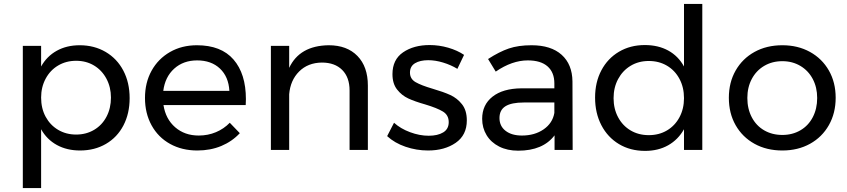

<svg xmlns="http://www.w3.org/2000/svg" viewBox="-20 -762 4307 976"><path d="M639 -263Q639 -185 607.5 -124.5Q576 -64 518.5 -30.5Q461 3 387 3Q320 3 269 -25Q218 -53 189 -105V194H96V-529H189V-424Q218 -476 268.5 -504Q319 -532 385 -532Q459 -532 517 -498Q575 -464 607 -403Q639 -342 639 -263ZM544 -266Q544 -319 521 -362Q498 -405 458 -429Q418 -453 367 -453Q316 -453 275.5 -429Q235 -405 212 -362Q189 -319 189 -266Q189 -211 212 -168.5Q235 -126 275.5 -102Q316 -78 367 -78Q418 -78 458.5 -102Q499 -126 521.5 -169Q544 -212 544 -266Z M1230 -258Q1230 -238 1229 -228H811Q822 -157 870.5 -115Q919 -73 990 -73Q1037 -73 1077.5 -90Q1118 -107 1148 -138L1199 -85Q1160 -43 1105 -20Q1050 3 983 3Q905 3 844.5 -30.5Q784 -64 750.5 -125Q717 -186 717 -264Q717 -342 750.5 -402.5Q784 -463 844 -497.5Q904 -532 981 -532Q1104 -532 1167 -459.5Q1230 -387 1230 -258ZM1146 -300Q1142 -372 1098 -413.5Q1054 -455 982 -455Q912 -455 865.5 -413Q819 -371 810 -300Z M1850 -327V0H1757V-302Q1757 -369 1719.5 -406.5Q1682 -444 1616 -444Q1545 -443 1500.5 -398.5Q1456 -354 1450 -283V0H1357V-529H1450V-417Q1503 -530 1651 -532Q1744 -532 1797 -477.5Q1850 -423 1850 -327Z M2157 -456Q2115 -456 2089.5 -440.5Q2064 -425 2064 -393Q2064 -361 2092.5 -344.5Q2121 -328 2179 -311Q2234 -295 2269 -279Q2304 -263 2328.5 -232Q2353 -201 2353 -150Q2353 -75 2296.5 -36Q2240 3 2156 3Q2097 3 2041.5 -16Q1986 -35 1948 -70L1983 -138Q2016 -108 2064.5 -90Q2113 -72 2159 -72Q2205 -72 2233 -89Q2261 -106 2261 -141Q2261 -177 2231.5 -195Q2202 -213 2142 -231Q2089 -246 2055.5 -261.5Q2022 -277 1998.5 -307Q1975 -337 1975 -385Q1975 -459 2029 -496Q2083 -533 2164 -533Q2212 -533 2258.5 -519.5Q2305 -506 2339 -483L2305 -412Q2272 -432 2232.5 -444Q2193 -456 2157 -456Z M2799 0V-74Q2740 4 2614 4Q2559 4 2517.5 -17Q2476 -38 2453.5 -75Q2431 -112 2431 -158Q2431 -229 2483.5 -270.5Q2536 -312 2630 -313H2798V-338Q2798 -394 2763.5 -424.5Q2729 -455 2663 -455Q2583 -455 2500 -398L2461 -462Q2518 -499 2566.5 -515.5Q2615 -532 2682 -532Q2781 -532 2835 -483.5Q2889 -435 2890 -348L2891 0ZM2798 -188V-241H2643Q2580 -241 2549.5 -222Q2519 -203 2519 -162Q2519 -121 2550 -97Q2581 -73 2633 -73Q2698 -73 2743.5 -104.5Q2789 -136 2798 -188Z M3550 -742V0H3457V-105Q3427 -52 3376.5 -23.5Q3326 5 3259 5Q3184 5 3126.5 -29.5Q3069 -64 3037 -125.5Q3005 -187 3005 -266Q3005 -344 3037 -404.5Q3069 -465 3126.5 -499Q3184 -533 3258 -533Q3326 -533 3377 -505Q3428 -477 3457 -424V-742ZM3457 -263Q3457 -318 3434 -361Q3411 -404 3370.5 -428Q3330 -452 3278 -452Q3226 -452 3185.5 -427.5Q3145 -403 3122 -360Q3099 -317 3099 -263Q3099 -209 3122 -166Q3145 -123 3185.5 -99Q3226 -75 3278 -75Q3330 -75 3370.5 -99Q3411 -123 3434 -166Q3457 -209 3457 -263Z M4228 -265Q4228 -187 4193.5 -126Q4159 -65 4097.5 -31Q4036 3 3957 3Q3877 3 3815.5 -31Q3754 -65 3719.5 -125.5Q3685 -186 3685 -265Q3685 -343 3719.5 -403.5Q3754 -464 3815.5 -498Q3877 -532 3957 -532Q4036 -532 4097.5 -498Q4159 -464 4193.5 -403.5Q4228 -343 4228 -265ZM3779 -264Q3779 -209 3801.5 -166Q3824 -123 3864.5 -99.5Q3905 -76 3957 -76Q4008 -76 4048.5 -99.5Q4089 -123 4111.5 -166Q4134 -209 4134 -264Q4134 -318 4111.5 -360.5Q4089 -403 4048.5 -427Q4008 -451 3957 -451Q3905 -451 3864.5 -427Q3824 -403 3801.5 -360.5Q3779 -318 3779 -264Z"/></svg>

Font: Montserrat
Style: Regular
Weight: 400
Designer: Julieta Ulanovsky
Foundry: Julieta Ulanovsky
Version: Version 6.001